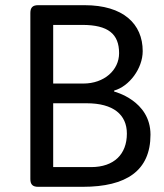

<svg xmlns="http://www.w3.org/2000/svg" viewBox="-20 -720 633 740"><path d="M306 -700H127C106 -700 97 -691 97 -670V-30C97 -9 106 0 127 0H299C467 0 560 -62 560 -201C560 -333 420 -367 420 -367V-371C478 -387 530 -456 530 -523C530 -628 455 -700 306 -700ZM297 -624C397 -624 439 -589 439 -515C439 -450 382 -398 301 -398H185V-624ZM314 -322C417 -322 469 -278 469 -205C469 -126 420 -76 331 -76H185V-322Z"/></svg>

Font: Asap
Style: Regular
Weight: 400
Designer: Pablo Cosgaya
Foundry: Pablo Cosgaya
Version: Version 1.007;PS 001.007;hotconv 1.0.70;makeotf.lib2.5.58329